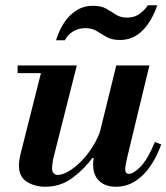

<svg xmlns="http://www.w3.org/2000/svg" viewBox="-20 -699 633 730"><path d="M152 11Q112 11 82 -8Q52 -27 52 -69Q52 -88 58 -113L143 -450H272L182 -94Q181 -87 179.5 -77Q178 -67 178 -59Q178 -47 184 -40.5Q190 -34 201 -34Q217 -34 240.5 -47.5Q264 -61 288.5 -85.5Q313 -110 334 -144Q355 -178 367 -219L338 -98H331Q301 -57 256 -23Q211 11 152 11ZM47 -421V-450H217V-421ZM420 11Q395 11 376 2Q357 -7 345.5 -25.5Q334 -44 334 -73Q334 -86 337 -102Q340 -118 349 -153L422 -450H548L464 -102Q460 -85 458 -73Q456 -61 456 -56Q456 -38 470 -38Q487 -38 514 -65Q541 -92 569 -159L593 -150Q578 -107 553.5 -70Q529 -33 495.5 -11Q462 11 420 11ZM193 -546Q204 -582 223 -611.5Q242 -641 270 -659Q298 -677 333 -677Q365 -677 384 -666Q403 -655 420.5 -643.5Q438 -632 463 -632Q493 -632 513.5 -648.5Q534 -665 542 -679H578Q557 -618 521.5 -582.5Q486 -547 436 -547Q405 -547 385 -558.5Q365 -570 347.5 -581Q330 -592 304 -592Q278 -592 257 -579Q236 -566 227 -546Z"/></svg>

Font: Libre Bodoni SemiBold
Style: Italic
Weight: 600
Italic angle: -13°
Version: Version 2.003